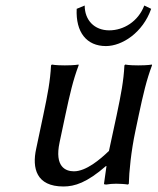

<svg xmlns="http://www.w3.org/2000/svg" viewBox="-20 -666 571 696"><path d="M364 -64H366L357 0C357 2 359 3 365 3C379 1 386 0 401 0C413 0 432 1 444 3L447 0C448 -43 455 -117 471 -192L483 -249C499 -324 511 -376 531 -429V-432C531 -432 516 -429 481 -429C447 -429 434 -432 434 -432L431 -429C428 -372 419 -325 403 -249L375 -119C343 -88 292 -45 248 -45C218 -45 177 -61 196 -150L217 -249C233 -324 245 -376 265 -429V-432C265 -432 250 -429 215 -429C181 -429 168 -432 168 -432L165 -429C162 -372 153 -325 137 -249L111 -126C96 -57 111 10 210 10C251 10 295 -4 364 -64ZM287 -646 258 -634C254 -549 294 -499 364 -499C423 -499 498 -548 528 -634L503 -646C481 -588 428 -556 376 -556C322 -556 287 -593 287 -646Z"/></svg>

Font: Libertinus Sans
Style: Italic
Weight: 400
Italic angle: -12°
Designer: Philipp H. Poll, Khaled Hosny
Foundry: Caleb Maclennan
Version: Version 7.050;RELEASE